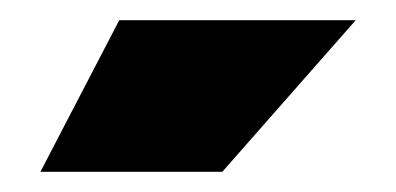

<svg xmlns="http://www.w3.org/2000/svg" viewBox="-20 -720 392 190"><path d="M20 -550 98 -700H332L200 -550Z"/></svg>

Font: Fivo Sans Modern ExtBlk
Style: Regular
Weight: 950
Designer: Alexander Slobzheninov
Foundry: Alexander Slobzheninov
Version: 1.0